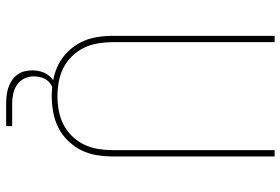

<svg xmlns="http://www.w3.org/2000/svg" viewBox="-168 -608 935 640"><g transform="rotate(90 300.0 -287.5)"><path d="M300 8Q273 8 246 3Q219 -2 195 -14Q171 -26 151.5 -46Q132 -66 120 -90Q108 -114 103.5 -141Q99 -168 99 -195V-735H120V-195Q120 -171 124 -146.5Q128 -122 138.5 -100Q149 -78 166.5 -60Q184 -42 205.5 -31Q227 -20 251.5 -15.5Q276 -11 300 -11Q324 -11 348.5 -15.5Q373 -20 394.5 -31Q416 -42 433.5 -60Q451 -78 461.5 -100Q472 -122 476 -146.5Q480 -171 480 -195V-735H501V-195Q501 -168 496.5 -141Q492 -114 480 -90Q468 -66 448.5 -46Q429 -26 405 -14Q381 -2 354 3Q327 8 300 8ZM325 160Q312 160 298.5 158.5Q285 157 272.5 153Q260 149 248.5 141.5Q237 134 229 123.5Q221 113 217.5 100Q214 87 214 73Q214 56 219.5 39.5Q225 23 237.5 11Q250 -1 266.5 -6Q283 -11 300 -11V0Q287 0 274 4.5Q261 9 251.5 18.5Q242 28 238 41.5Q234 55 234 68Q234 85 241.5 100Q249 115 262.5 124Q276 133 292.5 136.5Q309 140 325 140H400V160Z"/></g></svg>

Font: Zed Sans Thin Extended
Style: Regular
Weight: 100
Width: 7
Designer: Belleve Invis
Foundry: Belleve Invis
Version: Version 1.0.0; ttfautohint (v1.8.4)